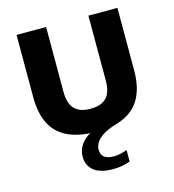

<svg xmlns="http://www.w3.org/2000/svg" viewBox="-119 -694 917 1013"><g transform="rotate(-15 340.0 -187.0)"><path d="M457 -595H615.5V-254Q615.5 -154 576.5 -92Q537.5 -30 453 -5Q402.5 10 375 28Q347.5 46 336.8 65.2Q326 84.5 326 102.5Q326 129 343 143Q360 157 397 157Q412 157 429.2 153.2Q446.5 149.5 468 142V204.5Q447.5 212 425 216.5Q402.5 221 375.5 221Q304.5 221 269.8 193Q235 165 235 117Q235 89 247.8 63.5Q260.5 38 290.8 16Q321 -6 372 -23L368 7.5H341.5Q245.5 7.5 184.2 -21.8Q123 -51 93.8 -109.2Q64.5 -167.5 64.5 -254V-595H226V-240.5Q226 -177 254.5 -147.2Q283 -117.5 341.5 -117.5Q400.5 -117.5 428.8 -147.2Q457 -177 457 -240.5Z"/></g></svg>

Font: Encode Sans SC Condensed Thin
Style: Bold
Weight: 700
Version: Version 3.002